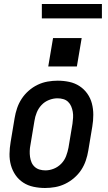

<svg xmlns="http://www.w3.org/2000/svg" viewBox="-20 -931 540 959"><path d="M205 8Q176 8 147.5 2Q119 -4 96 -19Q73 -34 57.5 -56.5Q42 -79 34.5 -106Q27 -133 27.5 -162.5Q28 -192 33 -221L53 -341Q57 -366 65.5 -391Q74 -416 88.5 -438Q103 -460 123.5 -478Q144 -496 168 -507.5Q192 -519 217.5 -523.5Q243 -528 268 -528Q298 -528 326 -522Q354 -516 377 -501Q400 -486 416 -463.5Q432 -441 439 -414Q446 -387 446 -357.5Q446 -328 441 -299L421 -179Q417 -154 408.5 -129Q400 -104 385.5 -82Q371 -60 350 -42Q329 -24 305 -12.5Q281 -1 255.5 3.5Q230 8 205 8ZM207 -80Q228 -80 249 -88.5Q270 -97 286 -113.5Q302 -130 310 -151Q318 -172 322 -193L342 -313Q344 -328 345 -343Q346 -358 343.5 -372.5Q341 -387 335.5 -400Q330 -413 320 -422.5Q310 -432 296 -436Q282 -440 267 -440Q246 -440 224.5 -431.5Q203 -423 187.5 -406.5Q172 -390 163.5 -369Q155 -348 152 -327L132 -207Q129 -192 128.5 -177Q128 -162 130 -147.5Q132 -133 137.5 -120Q143 -107 153.5 -97.5Q164 -88 178 -84Q192 -80 207 -80ZM221 -599 245 -741H388L364 -599ZM489 -839H189V-911H489Z"/></svg>

Font: Iosevka SS04 Semibold
Style: Italic
Weight: 600
Italic angle: -9°
Monospace: yes
Designer: Belleve Invis
Foundry: Belleve Invis
Version: Version 19.0.0; ttfautohint (v1.8.4)